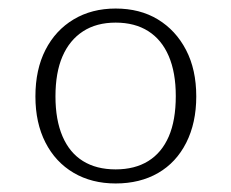

<svg xmlns="http://www.w3.org/2000/svg" viewBox="-20 -745 542 450"><path d="M440 -519Q440 -457 416.5 -410.5Q393 -364 350.5 -339.5Q308 -315 251 -315Q195 -315 152.5 -340Q110 -365 86.5 -411Q63 -457 63 -519Q63 -582 86.5 -628Q110 -674 152.5 -699.5Q195 -725 251 -725Q308 -725 350 -699.5Q392 -674 416 -628Q440 -582 440 -519ZM110 -519Q110 -464 126.5 -425.5Q143 -387 174.5 -367.5Q206 -348 251 -348Q296 -348 327.5 -367.5Q359 -387 375.5 -425Q392 -463 392 -520Q392 -575 375.5 -613.5Q359 -652 327.5 -672Q296 -692 251 -692Q206 -692 174.5 -671.5Q143 -651 126.5 -613Q110 -575 110 -519Z"/></svg>

Font: Roboto Serif 20pt Thin
Style: Regular
Weight: 250
Version: Version 1.008